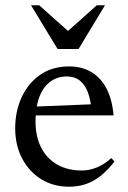

<svg xmlns="http://www.w3.org/2000/svg" viewBox="-20 -697 486 727"><path d="M241.5 -445.5Q290.5 -445.5 326.2 -424Q362 -402.5 383.5 -361.2Q405 -320 410 -260H101L102 -293L361 -303.5L326.5 -283Q323 -321 312 -349Q301 -377 281.8 -392.2Q262.5 -407.5 233 -407.5Q197.5 -407.5 170.8 -388Q144 -368.5 129.2 -330.5Q114.5 -292.5 114.5 -238Q114.5 -179.5 136.2 -137.5Q158 -95.5 197.2 -73.5Q236.5 -51.5 289 -51.5Q309 -51.5 328.2 -56.8Q347.5 -62 366 -72.5Q384.5 -83 401.5 -98.5L413.5 -85.5Q388 -52.5 361.2 -31.2Q334.5 -10 305 0Q275.5 10 241.5 10Q182.5 10 136.5 -18.2Q90.5 -46.5 64 -96.5Q37.5 -146.5 37.5 -211.5Q37.5 -275.5 62 -328.8Q86.5 -382 132.2 -413.8Q178 -445.5 241.5 -445.5ZM245.5 -572.5H229.5L346.5 -677H377.5L277.5 -511.5H198L97.5 -677H128.5Z"/></svg>

Font: Newsreader 24pt
Style: Regular
Weight: 400
Designer: Hugues Gentile
Foundry: Production Type
Version: Version 1.003